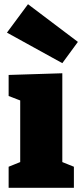

<svg xmlns="http://www.w3.org/2000/svg" viewBox="-20 -892 390 912"><path d="M276 -112 264 -127 331 -100V0H21V-100L88 -127L76 -112V-421L86 -411L21 -436V-536L276 -544ZM113 -872 350 -693 276 -592 13 -737Z"/></svg>

Font: Bitter Thin Black
Style: Regular
Weight: 900
Version: Version 3.020